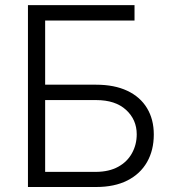

<svg xmlns="http://www.w3.org/2000/svg" viewBox="-20 -748 686 768"><path d="M91.8 0V-727.5H518.1V-666H160.6V-409.2H364.7Q437.5 -409.2 489.3 -384.8Q541 -360.4 568.1 -315.4Q595.2 -270.5 595.2 -210Q595.2 -147 568.1 -99.6Q541 -52.2 489.5 -26.1Q438 0 364.7 0ZM160.6 -60.5H364.7Q416.5 -61 452.6 -80.8Q488.8 -100.6 507.8 -135Q526.9 -169.4 526.9 -210.9Q526.9 -269.5 484.1 -308.6Q441.4 -347.7 364.7 -347.7H160.6Z"/></svg>

Font: Inter 18pt Light
Style: Regular
Weight: 300
Designer: Rasmus Andersson
Foundry: rsms
Version: Version 4.001;git-66647c0bb